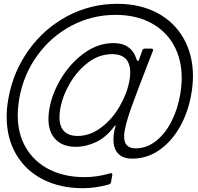

<svg xmlns="http://www.w3.org/2000/svg" viewBox="-20 -796 1040 1007"><path d="M15 -184Q15 -230 24 -279Q49 -420 130.5 -533.5Q212 -647 333.5 -711.5Q455 -776 595 -776Q714 -776 804 -728.5Q894 -681 943 -594.5Q992 -508 992 -396Q992 -351 983 -301Q967 -208 924 -131.5Q881 -55 816.5 -9.5Q752 36 674 36Q625 36 600 10Q575 -16 575 -64Q575 -95 585 -131Q587 -139 585 -139Q584 -139 579 -133Q538 -77 485 -51.5Q432 -26 377 -26Q310 -26 272 -64.5Q234 -103 234 -173Q234 -195 239 -225Q253 -307 302 -387Q351 -467 423 -518.5Q495 -570 576 -570Q670 -570 697 -483Q701 -476 703 -476Q705 -476 706.5 -478Q708 -480 709 -483L727 -533Q730 -541 739 -541H775Q780 -541 782 -537.5Q784 -534 782 -529L756 -463Q705 -331 676 -252Q647 -173 638 -130Q631 -103 631 -79Q631 -18 692 -18Q749 -18 797.5 -56Q846 -94 879 -158.5Q912 -223 925 -300Q933 -348 933 -387Q933 -486 890.5 -561Q848 -636 769.5 -677Q691 -718 586 -718Q462 -718 354.5 -661Q247 -604 175 -504Q103 -404 81 -279Q73 -231 73 -192Q73 -93 117 -19.5Q161 54 240 93.5Q319 133 424 133Q490 133 558 113L562 112Q566 112 568 115Q570 118 569 122L562 161Q560 169 549 172Q481 191 414 191Q296 191 205.5 145Q115 99 65 14Q15 -71 15 -184ZM659 -374Q663 -394 663 -415Q663 -512 568 -512Q501 -512 443.5 -469Q386 -426 347 -359.5Q308 -293 296 -225Q292 -204 292 -181Q292 -132 316.5 -107.5Q341 -83 387 -83Q452 -83 510.5 -127Q569 -171 608 -239Q647 -307 659 -374Z"/></svg>

Font: Open Sauce Two Light Italic
Style: Regular
Weight: 300
Italic angle: -10°
Designer: Alfredo Marco Pradil
Foundry: Creative Sauce Fz LLC
Version: Version 1.477